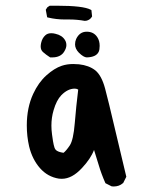

<svg xmlns="http://www.w3.org/2000/svg" viewBox="-20 -639 540 682"><path d="M199.7 -3.9Q194.8 -3.9 189.5 -4.4Q149.4 -10.7 122.1 -41.7Q94.7 -72.8 83.5 -118.7Q75.2 -154.8 75.2 -193.4Q75.2 -256.3 97.7 -305.2Q116.7 -346.2 144.8 -371.3Q172.9 -396.5 199.2 -405.3Q217.8 -411.6 240.2 -411.6Q250 -411.6 260.7 -410.6Q295.9 -406.7 318.4 -389.2Q340.8 -371.1 353.3 -324.5Q365.7 -277.8 386.2 -189.9Q406.7 -102.1 428.7 -11.2L417.5 11.2L416.5 11.7Q403.3 23.4 383.8 23.4Q380.9 23.4 376.5 22.9L354.5 11.7Q339.8 -21.5 331.1 -51.3Q322.3 -81.1 314 -106.4Q302.2 -75.2 271 -42Q235.8 -3.9 199.7 -3.9ZM257.8 -320.8Q252.4 -324.2 245.6 -324.2Q220.7 -324.2 197.8 -300.8Q180.7 -283.2 170.4 -247.6Q162.6 -221.2 162.6 -192.9Q162.6 -177.7 164.8 -161.4Q167 -145 168.2 -137.9Q169.4 -130.9 170.7 -125Q171.9 -119.1 173.6 -114.5Q175.3 -109.9 177.7 -107.2Q180.2 -104.5 182.9 -103Q185.5 -101.6 189 -100.1Q195.8 -97.7 205.6 -96.2Q214.8 -103 227.8 -122.3Q240.7 -141.6 245.6 -201.7Q250.5 -261.7 257.8 -320.8ZM124.5 -474.1Q124.5 -479 126 -486.3Q129.9 -503.9 141.1 -513.7Q148.9 -521 162.1 -521Q169.4 -521 176.8 -519Q200.7 -513.7 210.9 -496.6Q215.8 -488.8 215.8 -478.5Q215.8 -468.3 208 -455.6Q195.3 -435.1 165.5 -435.1Q162.6 -435.1 158.2 -435.1Q143.1 -444.8 133.3 -453.6Q124.5 -460.9 124.5 -474.1ZM246.6 -481.4Q246.6 -491.7 250.5 -500.5Q262.7 -526.4 288.1 -526.4Q313 -526.4 325.7 -506.8Q334 -494.1 334 -476.1Q334 -462.4 330.6 -455.1Q321.8 -436 288.1 -435.1Q276.9 -435.5 260.3 -451.7Q246.6 -465.8 246.6 -481.4ZM226.1 -569.8H209.5Q179.7 -569.8 150.9 -576.7L147.5 -577.6L142.6 -604.5L148.4 -613.3L156.7 -618.7Q170.9 -618.7 182.1 -618.7Q275.9 -618.7 302.2 -604.5L304.7 -603L307.1 -580.6Q304.2 -575.7 300.8 -572.5Q297.4 -569.3 292.2 -567.1Q287.1 -564.9 281.2 -564.9H280.8Q253.9 -569.8 226.1 -569.8Z"/></svg>

Font: Bakudai
Style: Medium
Weight: 500
Version: Version 1.48